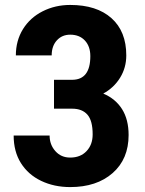

<svg xmlns="http://www.w3.org/2000/svg" viewBox="-20 -740 582 769"><path d="M341.8 -515.1Q341.8 -554.2 320.1 -577.6Q298.3 -601.1 261.2 -601.1Q228.5 -601.1 207.8 -578.4Q187 -555.7 187 -518.1H43.5Q43.5 -577.1 72 -623.3Q100.6 -669.4 150.9 -694.8Q201.2 -720.2 261.2 -720.2Q367.2 -720.2 426.5 -667.2Q485.8 -614.3 485.8 -518.1Q485.8 -469.2 461.2 -429Q436.5 -388.7 393.6 -365.2Q442.4 -344.7 468.8 -303Q495.1 -261.2 495.1 -199.2Q495.1 -103 431.2 -46.9Q367.2 9.3 261.2 9.3Q196.8 9.3 144.8 -15.6Q92.8 -40.5 63.7 -86.9Q34.7 -133.3 34.7 -197.3H178.7Q178.7 -160.6 201.7 -134.8Q224.6 -108.9 261.2 -108.9Q302.2 -108.9 326.7 -134.8Q351.1 -160.6 351.1 -201.7Q351.1 -256.8 330.1 -280.8Q309.1 -304.7 269 -304.7H196.3V-420.4H269.5Q341.8 -420.9 341.8 -515.1Z"/></svg>

Font: Roboto Condensed
Style: Bold
Weight: 700
Designer: Google
Version: Version 2.134; 2016